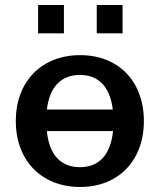

<svg xmlns="http://www.w3.org/2000/svg" viewBox="-20 -733 641 766"><path d="M431 -210C421 -115 375 -66 299 -66C223 -66 176 -115 167 -210ZM167 -296C178 -387 224 -434 299 -434C373 -434 419 -387 430 -296ZM43 -250C43 -92 146 13 300 13C452 13 554 -92 554 -250C554 -408 453 -513 300 -513C146 -513 43 -408 43 -250ZM235 -600V-713H132V-600ZM469 -600V-713H366V-600Z"/></svg>

Font: Perun SemiBold
Style: Regular
Weight: 600
Foundry: Copyright (c) Stefan Peev, Context Ltd, 2016
Version: Version 1.089